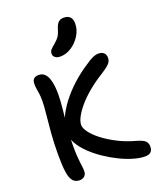

<svg xmlns="http://www.w3.org/2000/svg" viewBox="-179 -1107 1015 1225"><g transform="rotate(-20 329.0 -494.0)"><path d="M590 11Q557 11 513.5 -1.5Q470 -14 423 -37Q376 -60 331.5 -90Q287 -120 250.5 -155.5Q214 -191 193 -228Q172 -265 172 -302Q172 -347 193 -396Q214 -445 251.5 -494Q289 -543 338 -587.5Q387 -632 443 -668Q473 -689 494 -698.5Q515 -708 533 -708Q556 -708 569.5 -696.5Q583 -685 583 -661Q583 -639 566 -621.5Q549 -604 514 -582Q457 -547 412.5 -510Q368 -473 337.5 -437Q307 -401 291 -370.5Q275 -340 275 -316Q275 -295 297.5 -265Q320 -235 360.5 -204Q401 -173 455.5 -145.5Q510 -118 574 -101Q615 -89 629 -75Q643 -61 643 -37Q643 -15 631 -2Q619 11 590 11ZM146 11Q118 11 101.5 -8Q85 -27 78.5 -70.5Q72 -114 72 -187Q72 -265 77.5 -334Q83 -403 89 -457.5Q95 -512 95 -546Q95 -578 92 -597.5Q89 -617 86.5 -632.5Q84 -648 84 -666Q84 -688 95 -699Q106 -710 128 -710Q153 -710 168.5 -695Q184 -680 192 -655.5Q200 -631 202.5 -603.5Q205 -576 205 -552Q205 -509 199 -453Q193 -397 187 -335Q181 -273 181 -212Q181 -168 183 -141Q185 -114 187 -97Q189 -80 191 -66Q193 -52 193 -34Q193 -13 180 -1Q167 11 146 11ZM301 -773Q278 -773 265.5 -783Q253 -793 253 -809Q253 -824 263 -835.5Q273 -847 292 -862Q316 -882 327 -900Q338 -918 346 -947Q356 -977 369.5 -988Q383 -999 403 -999Q432 -999 446.5 -984Q461 -969 461 -939Q461 -897 437 -858.5Q413 -820 376.5 -796.5Q340 -773 301 -773Z"/></g></svg>

Font: Shantell Sans Medium
Style: Regular
Weight: 500
Designer: Stephen Nixon, Anya Danilova, Shantell Martin
Foundry: Arrow Type
Version: Version 1.011;[c5ecc13dd]